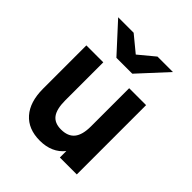

<svg xmlns="http://www.w3.org/2000/svg" viewBox="-205 -861 1001 1001"><g transform="rotate(45 296.0 -360.0)"><path d="M252.6 12Q167.1 12 120.2 -41.1Q73.2 -94.3 73.2 -192V-511H198V-231.2Q198 -166.5 220.1 -136.9Q242.1 -107.4 289.4 -107.4Q340.4 -107.4 364.6 -137.3Q388.8 -167.2 388.8 -229.2V-511H513.6V0H388.8V-47.8Q365.5 -18.1 331.1 -3.1Q296.8 12 252.6 12ZM229.7 -576 86.7 -732H200.9L289.1 -659.4L376.7 -732H490.5L346.9 -576Z"/></g></svg>

Font: Overpass
Style: Regular
Weight: 400
Designer: Delve Withrington, Dave Bailey, Thomas Jockin
Foundry: Delve Fonts LLC
Version: Version 4.000